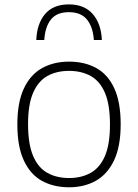

<svg xmlns="http://www.w3.org/2000/svg" viewBox="-20 -822 612 852"><path d="M286.5 9Q217.5 9 166 -19.5Q114.5 -48 85.8 -109.8Q57 -171.5 57 -270Q57 -367.5 85.8 -429Q114.5 -490.5 166.2 -519.5Q218 -548.5 286.5 -548.5Q355.5 -548.5 407 -520.2Q458.5 -492 487 -430.5Q515.5 -369 515.5 -270.5Q515.5 -173 486.5 -111.2Q457.5 -49.5 406 -20.2Q354.5 9 286.5 9ZM286.5 -32Q341.5 -32 382.5 -55Q423.5 -78 445.8 -130Q468 -182 468 -269Q468 -357.5 445.8 -409.8Q423.5 -462 382.5 -484.8Q341.5 -507.5 286.5 -507.5Q231 -507.5 190.2 -484.8Q149.5 -462 127 -410.2Q104.5 -358.5 104.5 -271.5Q104.5 -183 126.8 -130.5Q149 -78 190 -55Q231 -32 286.5 -32ZM141 -644.5Q144 -717.5 180.2 -760Q216.5 -802.5 285.5 -802.5Q354.5 -802.5 391.8 -759.5Q429 -716.5 432 -644.5H396.5Q392.5 -702.5 366 -735.2Q339.5 -768 285.5 -768Q231.5 -768 205.8 -735.2Q180 -702.5 176.5 -644.5Z"/></svg>

Font: Encode Sans SemiExpanded SemiExpanded ExtraLight
Style: Regular
Weight: 200
Width: 6
Designer: Multiple Designers
Foundry: Impallari Type
Version: Version 3.000; ttfautohint (v1.8.3) -l 8 -r 50 -G 200 -x 14 